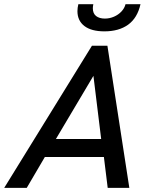

<svg xmlns="http://www.w3.org/2000/svg" viewBox="-58 -912 724 932"><path d="M-37.6 0 388.2 -689.9H463.4L569.8 0H464.8L446.3 -149.9H159.7L71.8 0ZM213.4 -237.3H433.1L395.5 -543.9ZM317.9 -857.9Q317.9 -873.5 322.3 -891.6H395Q392.6 -879.4 392.6 -872.1Q392.6 -846.7 408.4 -834.2Q424.3 -821.8 451.2 -821.8Q474.1 -821.8 495.4 -831.1Q516.6 -840.3 531.5 -856.2Q546.4 -872.1 551.3 -891.6H624Q608.9 -824.7 564 -792.2Q519 -759.8 448.7 -759.8Q385.7 -759.8 351.8 -785.6Q317.9 -811.5 317.9 -857.9Z"/></svg>

Font: Acari Sans Medium
Style: Italic
Weight: 500
Italic angle: -13°
Designer: Alfredo Marco Pradil and Stefan Peev
Foundry: Hanken Design Co.
Version: Version 1.045